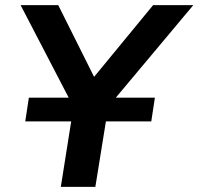

<svg xmlns="http://www.w3.org/2000/svg" viewBox="-20 -725 770 745"><path d="M216 0 274 -366 284 -274 60 -705H206L347 -423H342L574 -705H730L369 -274L409 -366L350 0ZM78 -254 92 -346H581L567 -254Z"/></svg>

Font: Nunito Sans 8pt
Style: Bold Italic
Weight: 700
Italic angle: -9°
Version: Version 3.101;gftools[0.9.27]